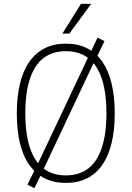

<svg xmlns="http://www.w3.org/2000/svg" viewBox="-20 -939 681 994"><path d="M321 8Q259 8 212 -15.5Q165 -39 132.5 -84Q100 -129 83.5 -196.5Q67 -264 67 -352Q67 -439 83.5 -506.5Q100 -574 132.5 -620Q165 -666 212 -689.5Q259 -713 321 -713Q383 -713 430 -689.5Q477 -666 509 -620.5Q541 -575 557.5 -507.5Q574 -440 574 -353Q574 -265 557.5 -197.5Q541 -130 509 -84.5Q477 -39 430 -15.5Q383 8 321 8ZM321 -31Q390 -31 436.5 -66.5Q483 -102 507 -174Q531 -246 531 -353Q531 -460 507 -531.5Q483 -603 436.5 -638.5Q390 -674 321 -674Q252 -674 205.5 -638.5Q159 -603 135 -531.5Q111 -460 111 -352Q111 -246 135 -174Q159 -102 205.5 -66.5Q252 -31 321 -31ZM158 35 122 17 163 -66 175 -89 438 -646 449 -668 485 -744 521 -726 481 -643 468 -620 205 -62 195 -40ZM303 -765 399 -919H452L339 -765Z"/></svg>

Font: Nunito Sans 10pt Condensed ExtraLight
Style: Regular
Weight: 250
Width: 3
Designer: Vernon Adams
Foundry: Vernon Adams
Version: Version 3.101;gftools[0.9.27]